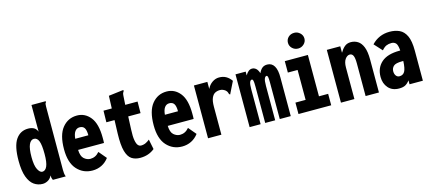

<svg xmlns="http://www.w3.org/2000/svg" viewBox="-53 -1164 3707 1655"><g transform="rotate(-15 1800.0 -337.0)"><path d="M171 11Q128 11 94 -13Q60 -37 40 -91Q20 -145 20 -235Q20 -365 60 -423.5Q100 -482 170 -482Q197 -482 218.5 -472Q240 -462 252 -433V-671H379V-662Q373 -656 371.5 -648.5Q370 -641 370 -625L369 -62Q369 -46 370.5 -31Q372 -16 378 0H263Q257 -13 255.5 -19.5Q254 -26 254 -42Q240 -14 217 -1.5Q194 11 171 11ZM194 -91Q222 -91 237 -125.5Q252 -160 252 -234Q252 -315 238.5 -349.5Q225 -384 196 -384Q168 -384 152 -348.5Q136 -313 136 -237Q136 -161 154.5 -126Q173 -91 194 -91Z M616 11Q533 11 478.5 -49Q424 -109 424 -229Q424 -357 475 -419.5Q526 -482 606 -482Q678 -482 725 -423Q772 -364 772 -240Q772 -229 772 -216Q772 -203 771 -193H540Q542 -136 567 -114Q592 -92 622 -91Q646 -91 666 -100.5Q686 -110 704 -131L762 -62Q735 -26 697.5 -7.5Q660 11 616 11ZM541 -292H658Q658 -337 645 -357.5Q632 -378 602 -378Q577 -378 561 -357Q545 -336 541 -292Z M1041 12Q996 12 965 -8.5Q934 -29 918.5 -83.5Q903 -138 906 -241L910 -360H837L839 -463H913L917 -575L1040 -590L1050 -591L1051 -582Q1046 -575 1042.5 -567.5Q1039 -560 1038 -544L1033 -463H1143L1142 -360H1032L1027 -243Q1024 -183 1030 -149.5Q1036 -116 1047.5 -102.5Q1059 -89 1075 -89Q1099 -89 1118.5 -99Q1138 -109 1152 -121L1170 -32Q1117 12 1041 12Z M1416 11Q1333 11 1278.5 -49Q1224 -109 1224 -229Q1224 -357 1275 -419.5Q1326 -482 1406 -482Q1478 -482 1525 -423Q1572 -364 1572 -240Q1572 -229 1572 -216Q1572 -203 1571 -193H1340Q1342 -136 1367 -114Q1392 -92 1422 -91Q1446 -91 1466 -100.5Q1486 -110 1504 -131L1562 -62Q1535 -26 1497.5 -7.5Q1460 11 1416 11ZM1341 -292H1458Q1458 -337 1445 -357.5Q1432 -378 1402 -378Q1377 -378 1361 -357Q1345 -336 1341 -292Z M1648 -471H1768V-408Q1784 -442 1813 -462Q1842 -482 1874 -482Q1910 -482 1936.5 -467Q1963 -452 1983 -423L1934 -324L1931 -316L1922 -320Q1919 -327 1916.5 -336.5Q1914 -346 1902 -357Q1892 -365 1880 -370Q1868 -375 1854 -375Q1830 -375 1810.5 -365Q1791 -355 1779 -327.5Q1767 -300 1767 -248V0H1648Z M2019 0V-471H2110V-437Q2135 -482 2169 -482Q2188 -482 2203.5 -469Q2219 -456 2229 -425Q2242 -454 2259.5 -468Q2277 -482 2304 -482Q2345 -482 2366 -446.5Q2387 -411 2386 -343V0H2288V-327Q2288 -361 2285 -375Q2282 -389 2274 -389Q2262 -389 2254.5 -371Q2247 -353 2247 -306V0H2158V-324Q2158 -365 2154.5 -378Q2151 -391 2143 -391Q2130 -391 2123.5 -372.5Q2117 -354 2117 -312V0Z M2455 0V-102H2546V-369H2459V-471H2665V-102H2747V0ZM2600 -546Q2569 -546 2547.5 -566.5Q2526 -587 2526 -616Q2526 -646 2547 -666Q2568 -686 2600 -686Q2629 -686 2651 -665.5Q2673 -645 2673 -616Q2673 -587 2651 -566.5Q2629 -546 2600 -546Z M2834 0V-471H2954V-413Q2971 -443 2993.5 -462.5Q3016 -482 3050 -482Q3084 -482 3112 -464.5Q3140 -447 3156.5 -406Q3173 -365 3173 -293V0H3054V-291Q3054 -339 3044.5 -360Q3035 -381 3014 -381Q2991 -381 2972.5 -355.5Q2954 -330 2954 -281V0Z M3351 12Q3290 12 3255.5 -27Q3221 -66 3221 -125Q3221 -206 3275 -254Q3329 -302 3439 -302Q3442 -302 3444 -302Q3440 -354 3425 -369Q3410 -384 3386 -384Q3361 -384 3341 -375.5Q3321 -367 3300 -342L3235 -413Q3300 -482 3396 -482Q3445 -482 3483 -464.5Q3521 -447 3543 -401Q3565 -355 3565 -268V0H3446V-35Q3427 -10 3406.5 1Q3386 12 3351 12ZM3339 -144Q3339 -120 3350.5 -104.5Q3362 -89 3381 -89Q3413 -89 3428 -115Q3443 -141 3446 -208Q3439 -208 3436 -208Q3377 -208 3358 -189.5Q3339 -171 3339 -144Z"/></g></svg>

Font: Inconsolata Condensed Black
Style: Regular
Weight: 900
Width: 3
Monospace: yes
Designer: Raph Levien, Cyreal, Brenton Simpson
Foundry: Raph Levien, Cyreal, Google
Version: Version 3.001; ttfautohint (v1.8.2.53-6de2)